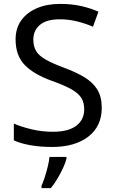

<svg xmlns="http://www.w3.org/2000/svg" viewBox="-20 -744 589 985"><path d="M502 -191Q502 -96 433 -43Q364 10 247 10Q187 10 136 1Q85 -8 51 -24V-110Q87 -94 140.5 -81Q194 -68 251 -68Q331 -68 371.5 -99Q412 -130 412 -183Q412 -218 397 -242Q382 -266 345.5 -286.5Q309 -307 244 -330Q153 -363 106.5 -411Q60 -459 60 -542Q60 -599 89 -639.5Q118 -680 169.5 -702Q221 -724 288 -724Q347 -724 396 -713Q445 -702 485 -684L457 -607Q420 -623 376.5 -634Q333 -645 286 -645Q219 -645 185 -616.5Q151 -588 151 -541Q151 -505 166 -481Q181 -457 215 -438Q249 -419 307 -397Q370 -374 413.5 -347.5Q457 -321 479.5 -284Q502 -247 502 -191ZM321 70Q317 88 304.5 115.5Q292 143 275.5 171Q259 199 241 221H193V209Q201 192 209.5 165.5Q218 139 225 110.5Q232 82 234 61H321Z"/></svg>

Font: Noto Sans Mende Kikakui
Style: Regular
Weight: 400
Designer: Monotype Design Team
Foundry: Monotype Imaging Inc.
Version: Version 2.003; ttfautohint (v1.8.4.7-5d5b)